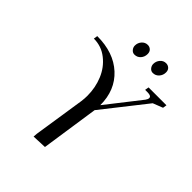

<svg xmlns="http://www.w3.org/2000/svg" viewBox="-241 -1023 1168 1168"><g transform="rotate(45 343.0 -439.0)"><path d="M86.9 -676.8 90.8 -702.1Q232.4 -702.1 316.7 -624.5Q400.9 -546.9 400.9 -418L571.8 -636.2Q581.1 -649.4 581.1 -659.2Q581.1 -676.8 548.8 -676.8H527.8L532.2 -702.1H686L682.1 -676.8L618.2 -651.9L397.9 -372.1L342.8 0L249 3.9L251 -22L301.8 -354Q305.2 -378.9 305.2 -402.8Q305.2 -473.1 279.5 -534.9Q253.9 -596.7 203.1 -636.7Q152.3 -676.8 86.9 -676.8ZM293 -823.2Q293 -846.7 308.3 -864.3Q323.7 -881.8 346.2 -881.8Q362.3 -881.8 373.5 -871.3Q384.8 -860.8 384.8 -841.8Q384.8 -816.9 369.4 -799.6Q354 -782.2 330.1 -782.2Q314.5 -782.2 303.7 -794.9Q293 -807.6 293 -823.2ZM451.2 -823.2Q451.2 -846.7 466.3 -864.3Q481.4 -881.8 503.9 -881.8Q520 -881.8 531.5 -871.3Q543 -860.8 543 -841.8Q543 -817.4 527.3 -799.8Q511.7 -782.2 487.8 -782.2Q472.2 -782.2 461.7 -794.9Q451.2 -807.6 451.2 -823.2Z"/></g></svg>

Font: Dihjauti S
Style: Bold Italic
Weight: 700
Italic angle: -9°
Designer: T. Christopher White
Version: Version 3.0.0